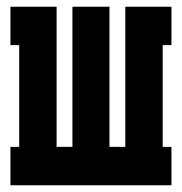

<svg xmlns="http://www.w3.org/2000/svg" viewBox="-20 -550 540 570"><path d="M11 0V-114H37V-416H11V-530H148V-114H195V-530H305V-114H352V-530H489V-416H463V-114H489V0Z"/></svg>

Font: Iosevka Slab Heavy
Style: Regular
Weight: 900
Monospace: yes
Designer: Belleve Invis
Foundry: Belleve Invis
Version: Version 11.1.0; ttfautohint (v1.8.3)